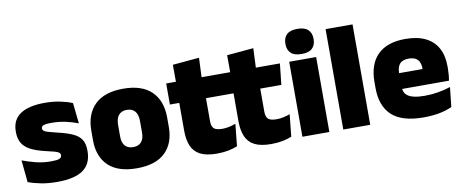

<svg xmlns="http://www.w3.org/2000/svg" viewBox="-63 -960 2998 1242"><g transform="rotate(-10 1436.0 -339.0)"><path d="M228.5 12.5Q170 12.5 122 3Q74 -6.5 39 -19.5L24.5 -165Q63.5 -150 111.2 -137.8Q159 -125.5 213 -125.5Q252.5 -125.5 267.2 -132Q282 -138.5 282 -153V-154Q282 -165 273.5 -171.5Q265 -178 243.8 -183.8Q222.5 -189.5 185 -198Q123.5 -212.5 87.5 -232.8Q51.5 -253 36 -282Q20.5 -311 20.5 -351V-355Q20.5 -431 75.2 -468.2Q130 -505.5 235 -505.5Q291.5 -505.5 338.2 -495.8Q385 -486 417 -472L431.5 -336.5Q395 -351 350 -360.8Q305 -370.5 258 -370.5Q231 -370.5 216.2 -367.8Q201.5 -365 196 -359.5Q190.5 -354 190.5 -346V-345Q190.5 -336 197.5 -329.8Q204.5 -323.5 224 -317.5Q243.5 -311.5 281 -302.5Q342.5 -288.5 381 -271.5Q419.5 -254.5 437.5 -227.2Q455.5 -200 455.5 -153.5V-150.5Q455.5 -67.5 400 -27.5Q344.5 12.5 228.5 12.5Z M751.5 15Q628 15 565.2 -45.2Q502.5 -105.5 502.5 -212.5V-275Q502.5 -384.5 565.5 -446Q628.5 -507.5 751.5 -507.5Q875 -507.5 937.8 -446Q1000.5 -384.5 1000.5 -275V-212.5Q1000.5 -105.5 938 -45.2Q875.5 15 751.5 15ZM751.5 -124Q787 -124 805.2 -145.2Q823.5 -166.5 823.5 -206V-282Q823.5 -324.5 805.2 -346.5Q787 -368.5 751.5 -368.5Q716.5 -368.5 698 -346.5Q679.5 -324.5 679.5 -282V-206Q679.5 -166.5 698 -145.2Q716.5 -124 751.5 -124Z M1277.5 11.5Q1209 11.5 1168.8 -9.2Q1128.5 -30 1111.2 -71Q1094 -112 1094 -172V-436H1269.5V-202Q1269.5 -170 1284 -155.2Q1298.5 -140.5 1341 -140.5Q1364 -140.5 1386.8 -145.8Q1409.5 -151 1428 -158L1413 -13Q1387 -2 1353 4.8Q1319 11.5 1277.5 11.5ZM1032.5 -354V-492.5H1423L1408 -354ZM1096.5 -480.5 1096 -604 1270.5 -619.5 1264.5 -480.5Z M1634 11.5Q1565.5 11.5 1525.2 -9.2Q1485 -30 1467.8 -71Q1450.5 -112 1450.5 -172V-436H1626V-202Q1626 -170 1640.5 -155.2Q1655 -140.5 1697.5 -140.5Q1720.5 -140.5 1743.2 -145.8Q1766 -151 1784.5 -158L1769.5 -13Q1743.5 -2 1709.5 4.8Q1675.5 11.5 1634 11.5ZM1389 -354V-492.5H1779.5L1764.5 -354ZM1453 -480.5 1452.5 -604 1627 -619.5 1621 -480.5Z M1840.5 0V-492.5H2017.5V0ZM1929 -528Q1880.5 -528 1858.5 -549.8Q1836.5 -571.5 1836.5 -608.5V-612.5Q1836.5 -649.5 1858.5 -671.2Q1880.5 -693 1929 -693Q1977 -693 1999.2 -671.2Q2021.5 -649.5 2021.5 -612.5V-608.5Q2021.5 -571 1999.2 -549.5Q1977 -528 1929 -528Z M2109 0V-659.5H2286V0Z M2635 13Q2493.5 13 2427.2 -48.5Q2361 -110 2361 -228.5V-267Q2361 -384.5 2423.2 -446Q2485.5 -507.5 2605 -507.5Q2684.5 -507.5 2737.5 -481.2Q2790.5 -455 2817.2 -405.8Q2844 -356.5 2844 -287V-271.5Q2844 -251.5 2842.2 -230.8Q2840.5 -210 2837 -192.5H2678.5Q2680.5 -223 2681.2 -250Q2682 -277 2682 -298.5Q2682 -324.5 2674 -342.2Q2666 -360 2649 -369.2Q2632 -378.5 2605 -378.5Q2564.5 -378.5 2546.2 -357.5Q2528 -336.5 2528 -298V-253.5L2529 -234.5V-203.5Q2529 -188 2534.5 -173.5Q2540 -159 2554.8 -147.8Q2569.5 -136.5 2596.8 -130Q2624 -123.5 2667.5 -123.5Q2712 -123.5 2754.5 -130.8Q2797 -138 2836.5 -151L2822.5 -22.5Q2788 -5.5 2740.2 3.8Q2692.5 13 2635 13ZM2454.5 -192.5V-296.5H2801.5V-192.5Z"/></g></svg>

Font: Anek Tamil Medium ExtraBold
Style: Regular
Weight: 800
Version: Version 1.003